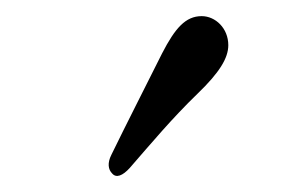

<svg xmlns="http://www.w3.org/2000/svg" viewBox="-20 -817 369 238"><path d="M119 -602C124 -596 132 -599 141 -609C168 -640 193 -670 225 -701C252 -727 263 -745 263 -761C263 -782 247 -797 230 -797C210 -797 197 -782 181 -751C157 -703 137 -664 118 -625C113 -615 114 -607 119 -602Z"/></svg>

Font: 寒蝉锦书宋 CompactLight
Style: Bold
Weight: 400
Width: 4
Designer: 寒蝉锦书宋{Warren} 思源宋体{Ryoko NISHIZUKA 西塚涼子 (kana & ideographs); Frank Grießhammer (Latin, Greek & Cyrillic); Wenlong ZHANG 
Foundry: Adobe & ChillType
Version: Version 2.000;Glyphs 3.1.1 (3135)